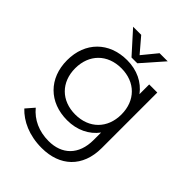

<svg xmlns="http://www.w3.org/2000/svg" viewBox="-257 -807 1174 1174"><g transform="rotate(45 330.0 -220.0)"><path d="M320 240C476 240 580 146 580 -20V-500H510V-416C466 -475 396 -510 310 -510C154 -510 50 -406 50 -250C50 -94 154 10 310 10C396 10 466 -25 510 -84V-20C510 110 434 180 320 180C236 180 167 148 120 91L74 144C127 200 210 240 320 240ZM320 -50C200 -50 120 -130 120 -250C120 -370 200 -450 320 -450C440 -450 520 -370 520 -250C520 -130 440 -50 320 -50ZM367 -540 490 -680H420L342 -585L261 -680H191L317 -540Z"/></g></svg>

Font: Gully Light
Style: Regular
Weight: 300
Designer: jaikishan Patel
Foundry: MagicType
Version: Version 1.000;Glyphs 3.2 (3242)